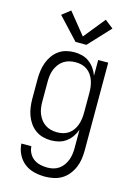

<svg xmlns="http://www.w3.org/2000/svg" viewBox="-143 -832 786 1128"><g transform="rotate(15 250.0 -268.5)"><path d="M247 223Q214 223 181 215Q148 207 122 186.5Q96 166 81 135.5Q66 105 64 71H125Q126 93 136.5 113Q147 133 164.5 145.5Q182 158 203.5 163Q225 168 247 168Q266 168 284 163.5Q302 159 317.5 148Q333 137 344 121.5Q355 106 361.5 88.5Q368 71 370.5 52.5Q373 34 373 15V-96Q365 -73 351 -53Q337 -33 317.5 -18.5Q298 -4 274.5 2Q251 8 227 8Q201 8 176.5 1.5Q152 -5 131.5 -20Q111 -35 96.5 -56Q82 -77 73.5 -100.5Q65 -124 61.5 -149.5Q58 -175 58 -200V-320Q58 -345 61.5 -370.5Q65 -396 73.5 -419.5Q82 -443 96.5 -464Q111 -485 131.5 -500Q152 -515 176.5 -521.5Q201 -528 227 -528Q251 -528 274.5 -522Q298 -516 317.5 -501.5Q337 -487 351 -467Q365 -447 373 -424V-520H434V15Q434 42 430 68Q426 94 415.5 118.5Q405 143 388 164Q371 185 348.5 198.5Q326 212 299.5 217.5Q273 223 247 223ZM249 -47Q268 -47 286 -51.5Q304 -56 319.5 -67Q335 -78 345.5 -93.5Q356 -109 362 -126.5Q368 -144 370.5 -162.5Q373 -181 373 -200V-320Q373 -339 370.5 -357.5Q368 -376 362 -393.5Q356 -411 345.5 -426.5Q335 -442 319.5 -453Q304 -464 286 -468.5Q268 -473 249 -473Q230 -473 211.5 -468.5Q193 -464 177 -453.5Q161 -443 149.5 -427.5Q138 -412 131 -394.5Q124 -377 121.5 -358Q119 -339 119 -320V-200Q119 -181 121.5 -162Q124 -143 131 -125.5Q138 -108 149.5 -92.5Q161 -77 177 -66.5Q193 -56 211.5 -51.5Q230 -47 249 -47ZM217 -588 94 -720 145 -760 250 -630 355 -760 406 -720 283 -588Z"/></g></svg>

Font: Iosevka SS04 Light
Style: Regular
Weight: 300
Monospace: yes
Designer: Belleve Invis
Foundry: Belleve Invis
Version: Version 19.0.0; ttfautohint (v1.8.4)